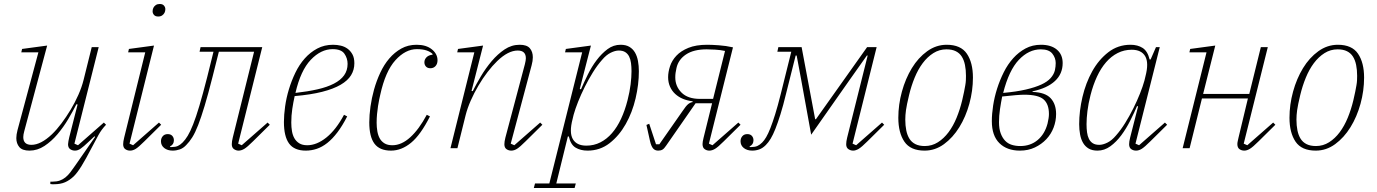

<svg xmlns="http://www.w3.org/2000/svg" viewBox="-20 -745 6923 965"><path d="M252 181Q247 181 242.5 181Q238 181 233 180V168H244Q265 168 280.5 162.5Q296 157 309 146.5Q322 136 333.5 121Q345 106 358 87L458 -57L455 -60L424 -31Q400 -8 385.5 2Q371 12 357 12Q343 12 332.5 4.5Q322 -3 322 -20Q322 -26 324 -36Q326 -46 328 -55L370 -220L364 -221Q347 -187 323 -146.5Q299 -106 269 -70.5Q239 -35 203.5 -11.5Q168 12 128 12Q92 12 77 -6Q62 -24 62 -51Q62 -68 68 -91L173 -482H87L91 -499L217 -516L102 -86Q97 -68 97 -56Q97 -17 138 -17Q185 -17 241 -70Q265 -93 289 -125Q313 -157 335 -193.5Q357 -230 374 -268.5Q391 -307 400 -343L441 -508H476L354 -23L372 -15L502 -129L513 -118Q490 -94 475 -66.5Q460 -39 440 -1Q411 55 390 89Q369 123 351 141Q330 161 307 171Q284 181 252 181Z M634 12Q620 12 609.5 4.5Q599 -3 599 -20Q599 -33 604 -53L710 -482H624L628 -499L754 -516L631 -23L649 -15L779 -129L790 -118L706 -35Q677 -6 662.5 3Q648 12 634 12ZM775 -662Q761 -662 754 -670Q747 -678 747 -688Q747 -698 751 -706Q755 -714 763 -719.5Q771 -725 783 -725Q797 -725 804 -717Q811 -709 811 -699Q811 -689 807 -681Q803 -673 795 -667.5Q787 -662 775 -662Z M848 12Q822 12 805.5 -1Q789 -14 789 -35Q789 -50 798 -60.5Q807 -71 823 -71Q838 -71 846 -62Q854 -53 854 -40Q854 -18 834 -9L836 -6H845Q862 -6 874 -11.5Q886 -17 898 -29Q911 -42 923.5 -62.5Q936 -83 950.5 -119.5Q965 -156 982 -213Q999 -270 1021 -356L1053 -485H983L988 -508H1298L1177 -23L1195 -15L1325 -129L1336 -118L1252 -35Q1223 -6 1208 3Q1193 12 1179 12Q1167 12 1156 4.5Q1145 -3 1145 -20Q1145 -34 1150 -54L1257 -485H1080L1048 -358Q1026 -271 1008.5 -213Q991 -155 976 -116.5Q961 -78 946.5 -55Q932 -32 916 -16Q901 0 883.5 6Q866 12 848 12Z M1517 12Q1459 12 1433 -23.5Q1407 -59 1407 -132Q1407 -167 1413 -210Q1419 -253 1432 -296Q1445 -339 1464.5 -379.5Q1484 -420 1511.5 -451Q1539 -482 1574.5 -501Q1610 -520 1654 -520Q1674 -520 1693 -515.5Q1712 -511 1727 -500Q1742 -489 1751.5 -471.5Q1761 -454 1761 -427Q1761 -394 1744.5 -367Q1728 -340 1692 -319Q1656 -298 1599 -283.5Q1542 -269 1461 -262Q1454 -231 1449 -197.5Q1444 -164 1444 -129Q1444 -106 1447.5 -85.5Q1451 -65 1460 -49.5Q1469 -34 1484.5 -24.5Q1500 -15 1524 -15Q1572 -15 1620.5 -54Q1669 -93 1709 -168L1725 -160Q1701 -113 1676 -80Q1651 -47 1625 -26.5Q1599 -6 1572 3Q1545 12 1517 12ZM1465 -278Q1527 -285 1575.5 -296Q1624 -307 1658 -324.5Q1692 -342 1709.5 -366.5Q1727 -391 1727 -424Q1727 -452 1711 -475Q1695 -498 1652 -498Q1593 -498 1542 -444.5Q1491 -391 1465 -278Z M1945 12Q1888 12 1862 -23Q1836 -58 1836 -130Q1836 -166 1842 -209Q1848 -252 1860 -295Q1872 -338 1891 -379Q1910 -420 1936.5 -451Q1963 -482 1997 -501Q2031 -520 2074 -520Q2122 -520 2150.5 -497Q2179 -474 2179 -442Q2179 -424 2169 -413Q2159 -402 2143 -402Q2129 -402 2121 -410.5Q2113 -419 2113 -432Q2113 -446 2123.5 -457Q2134 -468 2154 -470V-474Q2143 -485 2123.5 -491.5Q2104 -498 2075 -498Q2018 -498 1967.5 -442.5Q1917 -387 1891 -268Q1889 -260 1886 -245.5Q1883 -231 1880 -212Q1877 -193 1875 -171.5Q1873 -150 1873 -128Q1873 -106 1876.5 -85.5Q1880 -65 1888.5 -49.5Q1897 -34 1912.5 -24.5Q1928 -15 1952 -15Q1998 -15 2042 -55Q2086 -95 2125 -168L2141 -160Q2094 -67 2046 -27.5Q1998 12 1945 12Z M2550 12Q2536 12 2525.5 4.5Q2515 -3 2515 -20Q2515 -33 2520 -53L2618 -422Q2623 -442 2623 -452Q2623 -491 2582 -491Q2534 -491 2479 -438Q2455 -415 2430.5 -383Q2406 -351 2384.5 -314.5Q2363 -278 2346 -239.5Q2329 -201 2320 -165L2279 0H2244L2364 -482H2278L2282 -499L2408 -516L2350 -288L2356 -287Q2373 -321 2397 -361.5Q2421 -402 2451 -437.5Q2481 -473 2516 -496.5Q2551 -520 2592 -520Q2628 -520 2643 -502.5Q2658 -485 2658 -457Q2658 -439 2652 -417L2547 -23L2565 -15L2695 -129L2706 -118L2622 -35Q2593 -6 2578.5 3Q2564 12 2550 12Z M2669 177H2741L2906 -482H2820L2824 -499L2950 -516L2894 -298L2900 -296Q2915 -331 2934.5 -370.5Q2954 -410 2979 -443Q3004 -476 3033.5 -498Q3063 -520 3099 -520Q3126 -520 3143.5 -509.5Q3161 -499 3171.5 -481Q3182 -463 3186.5 -438.5Q3191 -414 3191 -387Q3191 -321 3174.5 -250.5Q3158 -180 3125 -121.5Q3092 -63 3044 -25.5Q2996 12 2933 12Q2898 12 2873 -3Q2848 -18 2839 -59H2834L2776 177H2874L2868 200H2663ZM2927 -13Q2965 -13 2997.5 -29.5Q3030 -46 3056 -76Q3082 -106 3101.5 -148Q3121 -190 3134 -241Q3145 -284 3149.5 -321Q3154 -358 3154 -387Q3154 -409 3151.5 -428Q3149 -447 3142 -461Q3135 -475 3122.5 -483Q3110 -491 3090 -491Q3072 -491 3049.5 -480Q3027 -469 3006 -444Q2982 -417 2960 -381.5Q2938 -346 2919 -308Q2900 -270 2885.5 -233.5Q2871 -197 2863 -168L2858 -147Q2840 -79 2859 -46Q2878 -13 2927 -13Z M3288 12Q3272 12 3262.5 1Q3253 -10 3247 -36L3229 -117L3243 -123L3277 -20H3294L3410 -186Q3428 -213 3438.5 -221.5Q3449 -230 3461 -232V-236Q3435 -239 3413 -248Q3391 -257 3374 -272.5Q3357 -288 3347.5 -309.5Q3338 -331 3338 -357Q3338 -383 3347.5 -412Q3357 -441 3379.5 -465Q3402 -489 3440 -504.5Q3478 -520 3535 -520Q3556 -520 3592.5 -517.5Q3629 -515 3664 -507L3543 -23L3561 -15L3691 -129L3702 -118L3618 -35Q3589 -6 3574 3Q3559 12 3545 12Q3532 12 3521.5 4.5Q3511 -3 3511 -21Q3511 -32 3516 -52L3559 -226H3476L3328 -13Q3318 2 3309.5 7Q3301 12 3288 12ZM3624 -489Q3601 -494 3574.5 -495.5Q3548 -497 3532 -497Q3466 -497 3427.5 -471Q3389 -445 3380 -403Q3377 -389 3375.5 -379Q3374 -369 3374 -356Q3374 -311 3405.5 -279.5Q3437 -248 3498 -248H3564Z M3761 12Q3735 12 3718.5 -1Q3702 -14 3702 -35Q3702 -50 3711 -60.5Q3720 -71 3736 -71Q3751 -71 3759 -62Q3767 -53 3767 -40Q3767 -18 3747 -9L3749 -6H3758Q3775 -6 3787 -11.5Q3799 -17 3811 -29Q3821 -39 3831 -56Q3841 -73 3852 -101Q3863 -129 3876 -170.5Q3889 -212 3904 -272L3957 -485H3887L3892 -508H4009L4077 -146H4081L4338 -508H4386L4265 -23L4283 -15L4413 -129L4424 -118L4340 -35Q4311 -6 4296 3Q4281 12 4268 12Q4255 12 4244 4.5Q4233 -3 4233 -20Q4233 -34 4238 -54L4341 -466H4337L4250 -343L4057 -68L4007 -343L3984 -466H3979L3931 -275Q3916 -213 3902.5 -170Q3889 -127 3877 -97Q3865 -67 3853.5 -48Q3842 -29 3829 -16Q3813 0 3796 6Q3779 12 3761 12Z M4628 -11Q4664 -11 4694 -30Q4724 -49 4747.5 -80.5Q4771 -112 4788 -153.5Q4805 -195 4816 -241Q4822 -266 4825.5 -284Q4829 -302 4831.5 -316Q4834 -330 4834.5 -341.5Q4835 -353 4835 -364Q4835 -394 4830 -418.5Q4825 -443 4814 -460.5Q4803 -478 4784 -487.5Q4765 -497 4737 -497Q4701 -497 4671 -478Q4641 -459 4617.5 -427.5Q4594 -396 4577 -354.5Q4560 -313 4549 -267Q4537 -217 4533.5 -191.5Q4530 -166 4530 -144Q4530 -114 4535 -89.5Q4540 -65 4551 -47.5Q4562 -30 4581 -20.5Q4600 -11 4628 -11ZM4627 12Q4556 12 4525.5 -33Q4495 -78 4495 -153Q4495 -219 4513 -284.5Q4531 -350 4563 -402.5Q4595 -455 4640 -487.5Q4685 -520 4738 -520Q4809 -520 4839.5 -475Q4870 -430 4870 -355Q4870 -289 4852 -223.5Q4834 -158 4801.5 -105.5Q4769 -53 4724.5 -20.5Q4680 12 4627 12Z M5106 12Q5041 12 5003 -25.5Q4965 -63 4965 -136Q4965 -172 4971.5 -214.5Q4978 -257 4991.5 -299.5Q5005 -342 5025 -382Q5045 -422 5072.5 -452.5Q5100 -483 5134.5 -501.5Q5169 -520 5212 -520Q5263 -520 5292 -495.5Q5321 -471 5321 -428Q5321 -374 5282.5 -338Q5244 -302 5170 -286L5169 -283Q5233 -281 5260.5 -251.5Q5288 -222 5288 -172Q5288 -137 5275.5 -104Q5263 -71 5239 -45.5Q5215 -20 5181.5 -4Q5148 12 5106 12ZM5108 -11Q5159 -11 5195 -41Q5231 -71 5245 -124Q5252 -153 5252 -172Q5252 -222 5225 -245.5Q5198 -269 5128 -269Q5098 -269 5017 -260Q5011 -230 5006 -196.5Q5001 -163 5001 -131Q5001 -98 5009.5 -75Q5018 -52 5032 -37.5Q5046 -23 5065.5 -17Q5085 -11 5108 -11ZM5211 -497Q5151 -497 5101 -444.5Q5051 -392 5022 -278Q5089 -284 5136 -295Q5183 -306 5213.5 -320Q5244 -334 5260.5 -352.5Q5277 -371 5282 -392Q5286 -411 5286 -428Q5286 -454 5269 -475.5Q5252 -497 5211 -497Z M5496 12Q5469 12 5451.5 1.5Q5434 -9 5423.5 -27Q5413 -45 5408.5 -69.5Q5404 -94 5404 -121Q5404 -187 5420.5 -257.5Q5437 -328 5469.5 -386.5Q5502 -445 5550.5 -482.5Q5599 -520 5662 -520Q5698 -520 5723 -504Q5748 -488 5758 -446H5763L5790 -508H5809L5687 -23L5705 -15L5835 -129L5846 -118L5762 -35Q5733 -6 5718.5 3Q5704 12 5690 12Q5676 12 5665.5 4.5Q5655 -3 5655 -20Q5655 -33 5660 -53L5700 -210L5695 -212Q5680 -177 5660 -137.5Q5640 -98 5615.5 -65Q5591 -32 5561 -10Q5531 12 5496 12ZM5505 -17Q5523 -17 5545.5 -28Q5568 -39 5589 -64Q5613 -91 5635 -126.5Q5657 -162 5676 -200Q5695 -238 5709.5 -274.5Q5724 -311 5732 -340L5737 -361Q5755 -429 5736 -462Q5717 -495 5668 -495Q5630 -495 5597.5 -478.5Q5565 -462 5539 -432Q5513 -402 5493.5 -360Q5474 -318 5461 -267Q5450 -224 5445.5 -187Q5441 -150 5441 -121Q5441 -99 5443.5 -80Q5446 -61 5453 -47Q5460 -33 5472.5 -25Q5485 -17 5505 -17Z M6234 12Q6220 12 6209.5 4.5Q6199 -3 6199 -21Q6199 -27 6201 -36Q6203 -45 6205 -54L6252 -250H6021L5959 0H5924L6044 -482H5958L5962 -499L6088 -516L6027 -273H6259L6317 -508H6352L6231 -23L6249 -15L6379 -129L6390 -118L6306 -35Q6277 -6 6262 3Q6247 12 6234 12Z M6594 -11Q6630 -11 6660 -30Q6690 -49 6713.5 -80.5Q6737 -112 6754 -153.5Q6771 -195 6782 -241Q6788 -266 6791.5 -284Q6795 -302 6797.5 -316Q6800 -330 6800.5 -341.5Q6801 -353 6801 -364Q6801 -394 6796 -418.5Q6791 -443 6780 -460.5Q6769 -478 6750 -487.5Q6731 -497 6703 -497Q6667 -497 6637 -478Q6607 -459 6583.5 -427.5Q6560 -396 6543 -354.5Q6526 -313 6515 -267Q6503 -217 6499.5 -191.5Q6496 -166 6496 -144Q6496 -114 6501 -89.5Q6506 -65 6517 -47.5Q6528 -30 6547 -20.5Q6566 -11 6594 -11ZM6593 12Q6522 12 6491.5 -33Q6461 -78 6461 -153Q6461 -219 6479 -284.5Q6497 -350 6529 -402.5Q6561 -455 6606 -487.5Q6651 -520 6704 -520Q6775 -520 6805.5 -475Q6836 -430 6836 -355Q6836 -289 6818 -223.5Q6800 -158 6767.5 -105.5Q6735 -53 6690.5 -20.5Q6646 12 6593 12Z"/></svg>

Font: IBM Plex Serif ExtraLight
Style: Italic
Weight: 200
Italic angle: -14°
Designer: Mike Abbink, Paul van der Laan, Pieter van Rosmalen
Foundry: Bold Monday
Version: Version 2.5